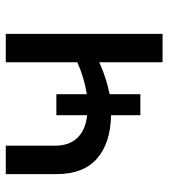

<svg xmlns="http://www.w3.org/2000/svg" viewBox="20 -590 570 649"><g transform="rotate(-90 304.5 -265.0)"><path d="M419 -288V-530H515V0H419V-214Q367 -190 311 -179V-75H240V-174Q145 -176 93 -222Q41 -268 41 -358V-530H137V-364Q137 -315 164 -287.5Q191 -260 240 -255V-359H311V-256Q364 -264 419 -288Z"/></g></svg>

Font: false
Style: Regular
Weight: 500
Designer: Julieta Ulanovsky
Foundry: Julieta Ulanovsky
Version: Version 7.222;hotconv 1.0.109;makeotfexe 2.5.65596